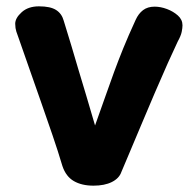

<svg xmlns="http://www.w3.org/2000/svg" viewBox="-20 -572 606 606"><path d="M37 -457Q30 -475 29 -483.5Q28 -492 28 -497Q28 -515 48.5 -533.5Q69 -552 103 -552Q139 -552 157 -540.5Q175 -529 181 -507Q194 -466 205 -428.5Q216 -391 227.5 -352.5Q239 -314 252 -271Q265 -228 280 -176Q299 -229 313 -269Q327 -309 340 -344.5Q353 -380 369 -419.5Q385 -459 408 -509Q417 -529 431.5 -540Q446 -551 468 -551Q487 -551 507 -543.5Q527 -536 541.5 -523Q556 -510 556 -492Q556 -484 553.5 -471.5Q551 -459 541 -441Q529 -416 509.5 -372.5Q490 -329 468 -277.5Q446 -226 425 -176Q404 -126 387.5 -87Q371 -48 363 -29Q356 -9 333 2.5Q310 14 275 14Q238 14 213 -0.5Q188 -15 177 -48Q163 -95 145.5 -146Q128 -197 109.5 -250Q91 -303 72.5 -355.5Q54 -408 37 -457Z"/></svg>

Font: Playpen Sans
Style: Bold
Weight: 700
Designer: Laura Meseguer, Veronika Burian, José Scaglione
Foundry: TypeTogether
Version: Version 1.001